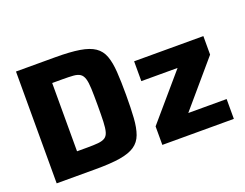

<svg xmlns="http://www.w3.org/2000/svg" viewBox="-107 -899 1419 1110"><g transform="rotate(-20 602.5 -344.0)"><path d="M71 0V-688H312Q404 -688 462 -678.5Q520 -669 553 -646.5Q586 -624 600.5 -584.5Q615 -545 619 -486Q623 -427 623 -344Q623 -261 619 -202Q615 -143 600.5 -103.5Q586 -64 553 -41.5Q520 -19 462 -9.5Q404 0 312 0ZM245 -134H308Q349 -134 375 -136.5Q401 -139 416.5 -148.5Q432 -158 438.5 -180.5Q445 -203 446.5 -242.5Q448 -282 448 -344Q448 -406 446.5 -445.5Q445 -485 438 -507.5Q431 -530 416 -540Q401 -550 375 -552Q349 -554 308 -554H245ZM721 0V-114L956 -388H733V-510H1159V-396L925 -122H1161V0Z"/></g></svg>

Font: Saira Thin
Style: Bold
Weight: 700
Version: Version 1.101